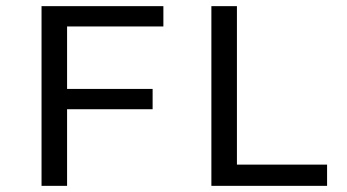

<svg xmlns="http://www.w3.org/2000/svg" viewBox="-20 -604 1128 624"><path d="M115 0H198V-249H476V-315H198V-518H511V-584H115ZM667 0H1043V-69H750V-584H667Z"/></svg>

Font: Saira UNSAM SC
Style: Regular
Weight: 400
Designer: Hector Gatti with collaboration of the Omnibus-Type team
Foundry: Omnibus-Type
Version: Version 1.072;PS 001.072;hotconv 1.0.88;makeotf.lib2.5.64775